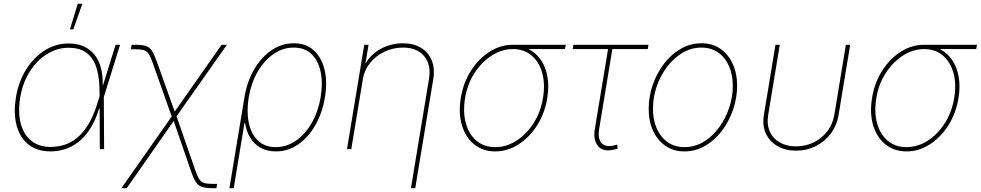

<svg xmlns="http://www.w3.org/2000/svg" viewBox="-20 -780 5129 1004"><path d="M245.1 11.7Q174.8 11.7 129.4 -23.9Q84 -59.6 66.9 -123.5Q49.8 -187.5 63.5 -271.5Q77.1 -353.5 116.9 -417Q156.7 -480.5 214.1 -516.6Q271.5 -552.7 338.4 -552.7Q382.3 -552.7 416.3 -538.1Q450.2 -523.4 473.1 -495.4Q496.1 -467.3 507.3 -426.8Q518.6 -386.2 517.1 -334H522.9V-274.4L524.4 0H502L500.5 -302.7Q500 -360.4 490.5 -403.1Q481 -445.8 461.2 -474.1Q441.4 -502.4 411.1 -516.4Q380.9 -530.3 338.9 -530.3Q278.8 -530.3 225.6 -497.1Q172.4 -463.9 135.5 -405.5Q98.6 -347.2 85.9 -271.5Q73.2 -194.3 88.1 -135.7Q103 -77.1 142.8 -44.4Q182.6 -11.7 245.1 -11.7Q280.8 -11.7 315.4 -22.2Q350.1 -32.7 381.8 -58.3Q413.6 -84 440.9 -127.9Q468.3 -171.9 488.8 -238.3L584.5 -545.9H607.9L522.5 -271.5L503.9 -211.9H498Q478.5 -147.9 450.2 -104.7Q421.9 -61.5 387.9 -35.9Q354 -10.3 317.6 0.7Q281.2 11.7 245.1 11.7ZM345.7 -626.5 386.7 -760.3H410.6L363.3 -626.5Z M614.7 204.1 883.3 -178.7H900.9L1000.5 108.4Q1012.2 141.6 1022.2 157.2Q1032.2 172.9 1048.3 177.2Q1064.5 181.6 1094.7 181.6H1115.2L1111.8 204.1H1092.8Q1058.1 204.1 1038.1 198Q1018.1 191.9 1005.4 173.6Q992.7 155.3 980 118.2L888.2 -147.5L642.6 204.1ZM879.9 -165 779.3 -449.2Q767.6 -482.4 757.6 -497.8Q747.6 -513.2 731.4 -517.8Q715.3 -522.5 685.1 -522.5H664.6L668.5 -545.9H687.5Q722.7 -545.9 742.2 -539.8Q761.7 -533.7 773.9 -515.1Q786.1 -496.6 799.3 -460L893.6 -196.3L1138.7 -545.9H1166.5L898.4 -165Z M1179.7 204.1 1258.3 -271.5Q1271.5 -352.1 1308.3 -415.8Q1345.2 -479.5 1398.9 -516.6Q1452.6 -553.7 1516.1 -553.7Q1580.1 -553.7 1620.8 -516.6Q1661.6 -479.5 1677 -415.5Q1692.4 -351.6 1679.2 -271.5Q1666 -190.9 1629.6 -126.7Q1593.3 -62.5 1540 -25.4Q1486.8 11.7 1422.4 11.7Q1378.4 11.7 1344.7 -6.3Q1311 -24.4 1289.8 -57.9Q1268.6 -91.3 1261.2 -136.7H1258.3L1202.1 204.1ZM1422.4 -10.7Q1480 -10.7 1528.6 -45.2Q1577.1 -79.6 1610.8 -138.7Q1644.5 -197.8 1656.7 -271.5Q1668.9 -345.2 1656.7 -404.1Q1644.5 -462.9 1609.1 -497.1Q1573.7 -531.2 1516.1 -531.2Q1458.5 -531.2 1409.7 -497.1Q1360.8 -462.9 1326.9 -404.1Q1293 -345.2 1280.8 -271.5Q1268.6 -197.8 1280.8 -138.7Q1293 -79.6 1328.6 -45.2Q1364.3 -10.7 1422.4 -10.7Z M1877.4 -366.2 1816.9 0H1794.4L1884.8 -545.9H1907.2L1887.7 -428.7H1881.8Q1900.9 -470.7 1933.1 -498.3Q1965.3 -525.9 2005.1 -539.8Q2044.9 -553.7 2086.4 -553.7Q2142.6 -553.7 2181.4 -530Q2220.2 -506.3 2237.5 -464.4Q2254.9 -422.4 2245.6 -366.2L2151.4 204.1H2128.9L2223.1 -366.2Q2235.8 -440.4 2198.5 -485.8Q2161.1 -531.2 2086.9 -531.2Q2036.1 -531.2 1991.2 -510Q1946.3 -488.8 1915.8 -451.4Q1885.3 -414.1 1877.4 -366.2Z M2569.8 11.7Q2505.4 11.7 2460.2 -24.7Q2415 -61 2395.8 -124Q2376.5 -187 2389.6 -267.6Q2402.8 -348.1 2443.1 -410.9Q2483.4 -473.6 2540.5 -509.8Q2597.7 -545.9 2662.1 -545.9H2938.5L2934.6 -523.4H2712.9H2662.1Q2604.5 -523.4 2552 -490Q2499.5 -456.5 2461.9 -398.9Q2424.3 -341.3 2412.1 -267.6Q2399.9 -193.4 2416 -135.3Q2432.1 -77.1 2471.9 -43.9Q2511.7 -10.7 2569.8 -10.7Q2627.9 -10.7 2680.2 -43.9Q2732.4 -77.1 2769.8 -135.3Q2807.1 -193.4 2819.3 -267.6Q2831.5 -341.3 2815.2 -399.2Q2798.8 -457 2759.3 -490.2Q2719.7 -523.4 2662.1 -523.4L2661.6 -542Q2709.5 -542 2747.3 -521.7Q2785.2 -501.5 2809.6 -464.8Q2834 -428.2 2842.8 -377.9Q2851.6 -327.6 2841.8 -267.6Q2828.6 -187 2788.3 -124Q2748 -61 2691.2 -24.7Q2634.3 11.7 2569.8 11.7Z M3190.4 2.4Q3133.8 15.6 3107.4 -15.9Q3081.1 -47.4 3090.3 -104L3159.7 -523.4H2974.6L2978.5 -545.9H3371.1L3367.2 -523.4H3182.1L3112.8 -104Q3105 -55.2 3125.7 -32Q3146.5 -8.8 3190.4 -19.5Q3194.3 -20.5 3198.7 -21.7Q3203.1 -22.9 3207.5 -23.9L3209.5 -2Q3204.6 -1 3200 0.2Q3195.3 1.5 3190.4 2.4Z M3558.6 11.7Q3502.4 11.7 3460.4 -16.8Q3418.5 -45.4 3395.3 -95.7Q3372.1 -146 3372.1 -210.9Q3372.1 -273.4 3392.6 -334.2Q3413.1 -395 3450.4 -444.6Q3487.8 -494.1 3538.3 -523.9Q3588.9 -553.7 3648.9 -553.7Q3705.1 -553.7 3746.6 -525.1Q3788.1 -496.6 3811.3 -446.5Q3834.5 -396.5 3834.5 -331.5Q3834.5 -269.5 3814 -208.5Q3793.5 -147.5 3756.3 -97.7Q3719.2 -47.9 3668.7 -18.1Q3618.2 11.7 3558.6 11.7ZM3559.1 -10.7Q3614.3 -10.7 3660.4 -39.1Q3706.5 -67.4 3740.5 -114Q3774.4 -160.6 3793.2 -217.3Q3812 -273.9 3812 -330.6Q3812 -389.6 3792 -434.8Q3772 -480 3735.1 -505.6Q3698.2 -531.2 3648.4 -531.2Q3595.7 -531.2 3549.8 -504.4Q3503.9 -477.5 3469 -431.6Q3434.1 -385.7 3414.3 -328.9Q3394.5 -272 3394.5 -211.9Q3394.5 -123 3439.2 -66.9Q3483.9 -10.7 3559.1 -10.7Z M4142.6 7.8Q4086.9 7.8 4045.7 -15.9Q4004.4 -39.6 3984.9 -81.8Q3965.3 -124 3974.6 -179.7L4035.2 -545.9H4057.6L3997.1 -179.7Q3988.8 -130.4 4005.1 -93Q4021.5 -55.7 4057.4 -35.2Q4093.3 -14.6 4142.6 -14.6Q4192.4 -14.6 4234.6 -35.2Q4276.9 -55.7 4305.7 -93Q4334.5 -130.4 4342.8 -179.7L4403.3 -545.9H4425.8L4365.2 -179.7Q4356 -124 4324.5 -81.8Q4293 -39.6 4245.8 -15.9Q4198.7 7.8 4142.6 7.8Z M4720.2 11.7Q4655.8 11.7 4610.6 -24.7Q4565.4 -61 4546.1 -124Q4526.9 -187 4540 -267.6Q4553.2 -348.1 4593.5 -410.9Q4633.8 -473.6 4690.9 -509.8Q4748 -545.9 4812.5 -545.9H5088.9L5085 -523.4H4863.3H4812.5Q4754.9 -523.4 4702.4 -490Q4649.9 -456.5 4612.3 -398.9Q4574.7 -341.3 4562.5 -267.6Q4550.3 -193.4 4566.4 -135.3Q4582.5 -77.1 4622.3 -43.9Q4662.1 -10.7 4720.2 -10.7Q4778.3 -10.7 4830.6 -43.9Q4882.8 -77.1 4920.2 -135.3Q4957.5 -193.4 4969.7 -267.6Q4981.9 -341.3 4965.6 -399.2Q4949.2 -457 4909.7 -490.2Q4870.1 -523.4 4812.5 -523.4L4812 -542Q4859.9 -542 4897.7 -521.7Q4935.5 -501.5 4960 -464.8Q4984.4 -428.2 4993.2 -377.9Q5002 -327.6 4992.2 -267.6Q4979 -187 4938.7 -124Q4898.4 -61 4841.6 -24.7Q4784.7 11.7 4720.2 11.7Z"/></svg>

Font: Inter Thin
Style: Italic
Weight: 250
Italic angle: -9.3988°
Designer: Rasmus Andersson
Foundry: rsms
Version: Version 4.001;git-66647c0bb